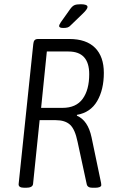

<svg xmlns="http://www.w3.org/2000/svg" viewBox="-20 -884 540 906"><path d="M95 2Q66 2 68 -16L137 -676Q138 -688 143 -694Q148 -700 160 -700H307Q387 -700 428.5 -658.5Q470 -617 470 -540Q470 -461 438.5 -407Q407 -353 343 -342V-338Q395 -316 412 -236L454 -35Q456 -27 457 -20.5Q458 -14 458 -10Q456 2 428 2H416Q392 2 389 -16L346 -215Q334 -274 310.5 -295.5Q287 -317 243 -317H167L136 -16Q134 2 103 2ZM174 -375H275Q339 -375 370 -417.5Q401 -460 401 -534Q401 -641 303 -641H201ZM279 -752Q259 -752 259 -761Q259 -767 267 -779L311 -841Q321 -855 331 -859.5Q341 -864 361 -864Q393 -864 393 -851Q393 -841 370 -819L314 -765Q307 -757 299 -754.5Q291 -752 279 -752Z"/></svg>

Font: Asap Condensed Condensed Light
Style: Italic
Weight: 300
Width: 3
Italic angle: -6°
Designer: Pablo Cosgaya
Foundry: Omnibus-Type
Version: Version 3.001; ttfautohint (v1.8.4.7-5d5b)